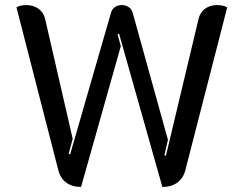

<svg xmlns="http://www.w3.org/2000/svg" viewBox="-20 -729 962 758"><path d="M210 -58 45 -700Q60 -709 83 -709Q112 -709 132 -694.5Q152 -680 158 -655L267 -181L251 -122L257 -120L418 -678Q422 -693 433.5 -701Q445 -709 461 -709Q476 -709 488 -701Q500 -693 504 -678L643 -177L629 -116L635 -114L764 -655Q770 -680 789.5 -694.5Q809 -709 837 -709Q860 -709 877 -700L712 -58Q704 -26 680.5 -8.5Q657 9 621 9L450 -596L444 -594L457 -547L300 9Q264 9 241 -8.5Q218 -26 210 -58Z"/></svg>

Font: K2D
Style: Regular
Weight: 400
Version: Version 1.000; ttfautohint (v1.6)